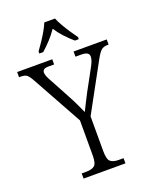

<svg xmlns="http://www.w3.org/2000/svg" viewBox="-175 -1023 890 1116"><g transform="rotate(-20 270.0 -465.5)"><path d="M144 0V-32H173Q207 -32 223.5 -45.5Q240 -59 240 -109V-325L69 -634Q53 -663 41 -672.5Q29 -682 3 -682H-7V-714H210V-682H178Q153 -682 145.5 -675Q138 -668 138 -658Q138 -647 143.5 -633.5Q149 -620 157 -606L226 -478Q243 -447 257 -417.5Q271 -388 283 -361Q291 -379 305 -405.5Q319 -432 335 -464L407 -596Q426 -631 426 -652Q426 -667 414.5 -674.5Q403 -682 377 -682H342V-714H547V-682H539Q516 -682 501.5 -670Q487 -658 467 -621L306 -326V-112Q306 -60 322.5 -46Q339 -32 373 -32H403V0ZM151 -784Q165 -803 182.5 -829Q200 -855 215.5 -882Q231 -909 240 -931H306Q315 -909 330.5 -882Q346 -855 363.5 -829Q381 -803 395 -784V-771H371Q341 -797 317 -823Q293 -849 273 -880Q252 -849 228 -823Q204 -797 175 -771H151Z"/></g></svg>

Font: Noto Serif Hebrew SemiCondensed Light
Style: Regular
Weight: 300
Width: 4
Designer: Monotype Design Team
Foundry: Monotype Imaging Inc.
Version: Version 2.004; ttfautohint (v1.8.4.7-5d5b)